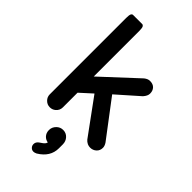

<svg xmlns="http://www.w3.org/2000/svg" viewBox="-297 -787 1126 1126"><g transform="rotate(45 266.0 -224.0)"><path d="M206.1 234.4Q206.1 217.3 221.7 205.6Q247.1 189.9 254.9 178.2Q257.8 173.3 258.8 168.5Q240.2 165.5 227.5 152.8Q211.9 136.7 211.9 112.3Q211.9 87.9 230 69.8Q247.1 52.7 271 52.7Q295.9 52.7 312.5 70.6Q329.1 88.4 329.1 114.3V146.5Q329.1 217.8 258.3 260.7Q246.1 266.6 237.3 266.6Q223.6 266.6 214.8 256.8Q206.1 247.6 206.1 234.4ZM67.4 -39.1V-672.9Q67.4 -688 68.6 -694.6Q69.8 -701.2 71 -704.3Q72.3 -707.5 75.4 -710.7Q78.6 -713.9 84 -713.9H159.2Q166 -713.9 170.4 -707Q175.8 -699.2 175.8 -672.9V-295.4L392.1 -496.1Q410.2 -510.7 427.7 -510.7Q453.1 -510.7 466.8 -496.3Q480.5 -481.9 480.5 -458Q480.5 -439 461.4 -417.5L326.2 -297.9L498.5 -70.3Q509.8 -53.2 509.8 -38.1Q509.8 -14.6 493.9 0Q478 14.6 455.1 14.6Q443.4 14.6 432.6 9.8Q418.9 2.9 410.6 -7.3L249.5 -228L175.8 -161.1V-39.1Q175.8 -14.2 155.8 2.4Q140.6 14.6 121.1 14.6Q99.1 14.6 83.3 -1.2Q67.4 -17.1 67.4 -39.1Z"/></g></svg>

Font: YuPearl-SemiBold
Style: SemiBold
Weight: 600
Designer: Max Yao
Foundry: Max-Everyday
Version: Version 1.011; ttfautohint (v1.8.3)